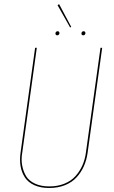

<svg xmlns="http://www.w3.org/2000/svg" viewBox="-20 -916 559 945"><path d="M271 -895.5 330.6 -783.7 325.2 -780.8 263.2 -890.6ZM262.2 -742.2Q252.9 -742.2 252.9 -751.5Q252.9 -755.9 255.9 -759Q258.8 -762.2 263.2 -762.2Q272.5 -762.2 272.5 -752.9Q272.5 -748.5 269.5 -745.4Q266.6 -742.2 262.2 -742.2ZM390.1 -742.2Q380.9 -742.2 380.9 -751.5Q380.9 -755.9 383.8 -759Q386.7 -762.2 391.1 -762.2Q400.4 -762.2 400.4 -752.9Q400.4 -748.5 397.5 -745.4Q394.5 -742.2 390.1 -742.2ZM482.9 -680.7 411.1 -163.6Q406.2 -128.4 392.8 -98.1Q379.4 -67.9 356.9 -43.2Q334.5 -18.6 299.8 -4.6Q265.1 9.3 222.2 9.3Q179.2 9.3 148.4 -4.9Q117.7 -19 102.1 -43.5Q86.4 -67.9 81.3 -98.1Q76.2 -128.4 81.1 -163.6L152.8 -680.7H161.1L89.4 -164.1Q83.5 -131.3 89.1 -101.6Q94.7 -71.8 108.6 -48.8Q122.6 -25.9 152.1 -12.2Q181.6 1.5 222.7 1.5Q264.2 1.5 297.1 -12Q330.1 -25.4 351.3 -49.1Q372.6 -72.8 385.5 -101.8Q398.4 -130.9 402.8 -164.6L474.6 -680.7Z"/></svg>

Font: Fira Sans Compressed Eight
Style: Italic
Weight: 100
Width: 3
Italic angle: -8°
Designer: Carrois Corporate & Edenspiekermann AG
Foundry: Carrois Corporate GbR & Edenspiekermann AG
Version: Version 4.203;PS 004.203;hotconv 1.0.88;makeotf.lib2.5.64775